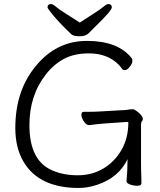

<svg xmlns="http://www.w3.org/2000/svg" viewBox="-20 -916 792 953"><path d="M682 -7Q682 6 662 6Q642 6 625 -0.5Q608 -7 608 -16V-17Q613 -70 613 -126Q570 -35 463 1Q416 17 371 17Q174 17 97 -113Q56 -182 56 -280Q56 -465 156 -586Q258 -713 411.5 -713Q565 -713 633 -628Q637 -624 637 -612.5Q637 -601 624 -584.5Q611 -568 600.5 -568Q590 -568 586 -574Q572 -596 544 -616Q494 -651 421 -651Q348 -651 297 -623.5Q246 -596 208 -547Q126 -443 126 -295Q126 -118 240 -70Q295 -46 365.5 -46Q436 -46 492 -79Q548 -112 582.5 -171Q617 -230 617 -308Q617 -311 613 -311L499 -303Q478 -302 424 -295H422Q408 -295 396 -313.5Q384 -332 384 -346.5Q384 -361 396 -361H410Q454 -361 480 -363L604 -370Q612 -371 621 -372.5Q630 -374 638 -374Q646 -374 658 -365Q689 -342 689 -326Q689 -319 684.5 -314Q680 -309 680 -298V-97Q680 -89 680.5 -71Q681 -53 681.5 -35Q682 -17 682 -7ZM376 -804Q411 -827 445 -848.5Q479 -870 494 -883Q509 -896 517 -896Q535 -896 535 -879.5Q535 -863 448 -779L420 -751Q405 -736 375.5 -736Q346 -736 335 -745Q265 -811 228 -860Q216 -875 216 -880Q216 -896 234 -896Q242 -896 257 -883Q272 -870 306.5 -848.5Q341 -827 376 -804Z"/></svg>

Font: ToneOZ-Pinyin-WenKai-Regular
Style: Regular
Weight: 400
Designer: Fontworks Inc.
Foundry: ToneOZ
Version: Version 0.240331